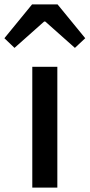

<svg xmlns="http://www.w3.org/2000/svg" viewBox="-60 -854 408 874"><path d="M-40 -680 6 -636 141 -756H146L281 -636L328 -680L202 -834H86ZM87 0H201V-550H87Z"/></svg>

Font: Spoqa Han Sans Neo Medium
Style: Regular
Weight: 500
Designer: [Spoqa Han Sans Neo] Dong-huui Kim  Younghwa Kang  Yujin Lee  [Noto Sans] Ryoko NISHIZUKA  (kana & ideographs); Paul D. 
Foundry: Spoqa (http://www.spoqa-han-sans.com)
Version: Version 1.000